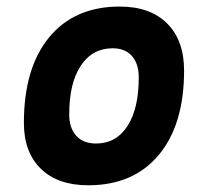

<svg xmlns="http://www.w3.org/2000/svg" viewBox="-20 -547 626 577"><path d="M245.1 9.8Q153.8 9.8 102.8 -39.8Q51.8 -89.4 51.8 -177.7Q51.8 -342.8 127.9 -435.1Q204.1 -527.3 339.8 -527.3Q431.2 -527.3 482.2 -476.6Q533.2 -425.8 533.2 -335Q533.2 -172.4 457 -81.3Q380.9 9.8 245.1 9.8ZM268.6 -115.7Q329.1 -115.7 363 -168.2Q397 -220.7 397 -314Q397 -355.5 376.5 -378.7Q356 -401.9 318.8 -401.9Q257.3 -401.9 222.7 -349.4Q188 -296.9 188 -203.6Q188 -162.1 209.2 -138.9Q230.5 -115.7 268.6 -115.7Z"/></svg>

Font: CaskaydiaCove NF
Style: Bold Italic
Weight: 700
Italic angle: -10°
Designer: Aaron Bell
Foundry: Saja Typeworks
Version: Version 2111.001; VTT 6.35;Nerd Fonts 3.2.1